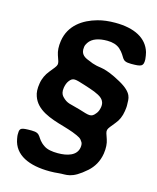

<svg xmlns="http://www.w3.org/2000/svg" viewBox="-135 -813 920 1127"><g transform="rotate(15 324.5 -250.0)"><path d="M122 -342C105 -321 91 -294 86 -261C81 -231 82 -205 90 -184C116 -108 200 -80 288 -55C310 -48 329 -43 347 -36C392 -18 400 -14 413 8C417 16 418 26 416 39C408 90 353 106 295 106C260 106 230 101 210 87C154 50 177 17 113 17C48 17 40 21 40 54C39 65 41 76 43 87C60 181 151 221 277 221C296 221 314 220 331 218C377 213 408 230 495 153C526 125 549 88 557 38C562 4 560 -24 552 -47C531 -107 531 -96 577 -154C595 -175 607 -202 612 -235C614 -250 616 -263 615 -276C613 -309 624 -346 533 -396C430 -453 405 -441 372 -452C360 -455 351 -458 343 -462C307 -475 276 -488 283 -536C284 -545 288 -554 294 -563C315 -595 356 -607 406 -607C438 -607 464 -599 483 -583C532 -539 510 -512 575 -512C639 -512 650 -517 649 -559C648 -574 645 -588 642 -601C618 -681 540 -721 424 -721C385 -721 350 -717 318 -708C235 -685 157 -634 142 -535C137 -501 139 -473 147 -450C168 -390 169 -401 122 -342ZM352 -175C293 -193 274 -188 242 -222C231 -234 226 -250 230 -275C233 -292 238 -306 246 -317C268 -347 283 -340 344 -321C368 -313 391 -306 408 -299C443 -284 478 -268 471 -221C468 -204 463 -190 453 -179C429 -148 414 -156 352 -175Z"/></g></svg>

Font: Asimov Print
Style: AIt
Weight: 500
Designer: Google
Version: Version 2.000980: 2014